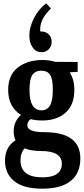

<svg xmlns="http://www.w3.org/2000/svg" viewBox="-20 -870 502 1152"><path d="M186 -573 182 -578Q156 -608 156 -656Q156 -707 184 -761.5Q212 -816 257 -850L286 -819Q221 -759 221 -693Q221 -691 221.5 -687Q222 -683 222 -681H229Q253 -681 271 -665Q290 -647 290 -619Q290 -592 271 -573Q255 -557 229 -557Q203 -557 186 -573ZM10 95Q10 11 73 -28Q62 -52 62 -82Q62 -142 106 -180Q29 -229 29 -330Q29 -420 87 -465Q145 -510 235 -510Q275 -510 311 -499L446 -498V-439L398 -436Q426 -394 426 -330Q426 -241 373.5 -194Q321 -147 232 -147Q198 -147 163 -155Q144 -140 144 -118Q144 -77 246 -77Q462 -77 462 81Q462 169 404.5 215.5Q347 262 234 262Q121 262 65.5 217Q10 172 10 95ZM229 -208Q263 -208 280 -237Q297 -266 297 -332Q297 -398 280 -422Q263 -446 228 -446Q193 -446 175 -421.5Q157 -397 157 -330Q157 -208 229 -208ZM234 194Q351 194 351 112Q351 36 225 36Q166 36 128 20Q103 47 103 92Q103 194 234 194Z"/></svg>

Font: Arsenal
Style: Bold
Weight: 700
Designer: Andrij Shevchenko
Foundry: Stairsfor
Version: Version 2.001;PS 002.001;hotconv 1.0.88;makeotf.lib2.5.64775